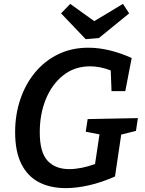

<svg xmlns="http://www.w3.org/2000/svg" viewBox="-20 -959 746 990"><path d="M319 11Q240 11 181.5 -19Q123 -49 90.5 -113Q58 -177 58 -278Q58 -367 84.5 -446Q111 -525 160.5 -585Q210 -645 279.5 -679Q349 -713 435 -713Q489 -713 545 -699.5Q601 -686 659 -660L626 -489H555L551 -596Q522 -607 495.5 -612Q469 -617 444 -617Q365 -617 306.5 -571Q248 -525 216.5 -448Q185 -371 185 -277Q185 -174 225 -130.5Q265 -87 337 -87Q367 -87 400 -93.5Q433 -100 470 -113L493 -266L422 -280L432 -345L691 -350L681 -284L605 -265L573 -49Q503 -18 438.5 -3.5Q374 11 319 11ZM614 -939 646 -890 490 -763 422 -757 295 -890 342 -939 466 -850Z"/></svg>

Font: Bitter SemiBold
Style: Italic
Weight: 600
Italic angle: -9°
Designer: Sol Matas, and Bitter project Authors
Foundry: Sol Matas
Version: Version 2.001